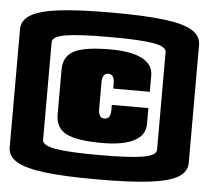

<svg xmlns="http://www.w3.org/2000/svg" viewBox="-56 -830 1021 940"><g transform="rotate(5 455.0 -360.0)"><path d="M674.8 -399.9H495.1V-424.8Q495.1 -470.2 464.8 -470.2Q435.1 -470.2 435.1 -424.8V-294.9Q435.1 -250 464.8 -250Q495.1 -250 495.1 -294.9V-319.8H674.8V-240.2Q674.8 -186.5 620.8 -158.2Q566.9 -129.9 464.8 -129.9Q338.9 -129.9 286.9 -157Q234.9 -184.1 234.9 -250V-470.2Q234.9 -536.1 286.9 -563Q338.9 -589.8 464.8 -589.8Q567.4 -589.8 621.1 -561.8Q674.8 -533.7 674.8 -480ZM734.9 -600.1Q734.9 -627.4 671.4 -638.7Q607.9 -649.9 455.1 -649.9Q302.2 -649.9 238.5 -638.7Q174.8 -627.4 174.8 -600.1V-120.1Q174.8 -92.8 238.8 -81.3Q302.7 -69.8 455.1 -69.8Q607.4 -69.8 671.1 -81.3Q734.9 -92.8 734.9 -120.1ZM895 -649.9V-69.8Q895 -25.4 851.3 0.5Q807.6 26.4 712.6 38.1Q617.7 49.8 455.1 49.8Q292.5 49.8 197.5 38.1Q102.5 26.4 58.8 0.5Q15.1 -25.4 15.1 -69.8V-649.9Q15.1 -694.3 58.8 -720.5Q102.5 -746.6 197.5 -758.3Q292.5 -770 455.1 -770Q617.7 -770 712.6 -758.3Q807.6 -746.6 851.3 -720.5Q895 -694.3 895 -649.9Z"/></g></svg>

Font: Mikodacs
Style: Regular
Weight: 400
Designer: gluk (gluksza@wp.pl)
Foundry: gluk (gluksza@wp.pl)
Version: Version 0.28